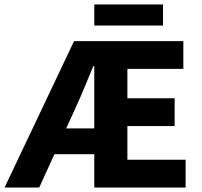

<svg xmlns="http://www.w3.org/2000/svg" viewBox="-34 -835 899 855"><path d="M-13.6 0 295.7 -651.7H782.5V-528.3H533.3V-397.3H743.7V-273.6H533.3V-123.7H792.5V0H385.8V-540.9H381.8Q361.6 -493 342.2 -445.8Q322.8 -398.7 303 -355.8L140.7 0ZM137.8 -148.4V-263.1H463.5V-148.4ZM385.9 -721.3V-815.1H691.9V-721.3Z"/></svg>

Font: Mada
Style: Regular
Weight: 400
Designer: Khaled Hosny
Version: Version 1.5